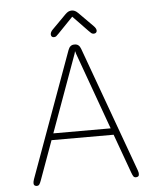

<svg xmlns="http://www.w3.org/2000/svg" viewBox="-55 -828 729 884"><g transform="rotate(-5 309.5 -386.0)"><path d="M78.5 9.5Q73.5 9.5 69.2 6.2Q65 3 65 -4.5Q65 -8 66 -12.5Q67 -17 69 -23L279 -600.5Q283 -612 290 -618Q297 -624 307 -624H309.5Q320.5 -624 327.2 -618Q334 -612 338 -600.5L548 -23Q550.5 -17 551.2 -12.5Q552 -8 552 -4.5Q552 3.5 547.8 6.5Q543.5 9.5 537.5 9.5Q529.5 9.5 525.8 4Q522 -1.5 517.5 -14L452 -194.5H165L99.5 -14Q95 -1.5 91 4Q87 9.5 78.5 9.5ZM176 -225H441L312.5 -580.5Q311.5 -584 310.5 -587.5Q309.5 -591 308.5 -593.5Q308 -591 307 -587.5Q306 -584 305 -580.5ZM404 -701Q416 -689 416 -679Q416 -673 412 -669.5Q408 -666 401.5 -666Q395 -666 390.5 -669.5Q386 -673 378.5 -681L309.5 -752.5L240 -680.5Q232.5 -672.5 228.2 -669.2Q224 -666 217 -666Q211 -666 207.5 -669.8Q204 -673.5 204 -680Q204 -684.5 206.5 -690Q209 -695.5 214.5 -701L279.5 -766.5Q287.5 -774.5 294.5 -777.8Q301.5 -781 309 -781Q317 -781 324 -777.8Q331 -774.5 339 -766.5Z"/></g></svg>

Font: Sono Monospace ExtraLight
Style: Regular
Weight: 250
Version: Version 2.112